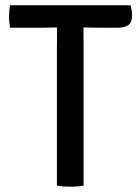

<svg xmlns="http://www.w3.org/2000/svg" viewBox="-20 -703 530 727"><path d="M18 -598Q16 -608.5 15 -619.8Q14 -631 14 -640Q14 -649.5 15 -660.8Q16 -672 18 -683H474Q480 -664 480 -643Q480 -618.5 466.2 -608.2Q452.5 -598 423 -598H353.5Q344 -598 325.5 -598.5Q307 -599 296.5 -599H195.5Q185.5 -599 167.2 -598.5Q149 -598 138.5 -598ZM195.5 -525Q195.5 -545.5 195.8 -561.8Q196 -578 196 -599V-640.5H296V-599Q296 -578 296.2 -561.8Q296.5 -545.5 296.5 -525V0Q285 2 271.2 3Q257.5 4 246 4Q235 4 221.2 3Q207.5 2 195.5 0Z"/></svg>

Font: Signika Negative
Style: Regular
Weight: 400
Designer: Anna Giedry
Foundry: Anna Giedry
Version: Version 2.001